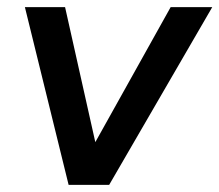

<svg xmlns="http://www.w3.org/2000/svg" viewBox="-20 -520 617 540"><path d="M181 0 460 -500H577L287 0ZM173 0 50 -500H163L275 0Z"/></svg>

Font: Figtree Light SemiBold
Style: Italic
Weight: 600
Italic angle: -9.5°
Version: Version 2.001;gftools[0.9.30]